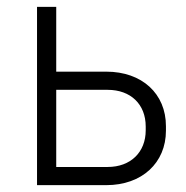

<svg xmlns="http://www.w3.org/2000/svg" viewBox="-20 -540 542 560"><path d="M88 0H290C394 0 464 -65 464 -159V-172C464 -267 394 -331 290 -331H144V-520H88ZM144 -53V-278H294C361 -278 405 -236 405 -171V-160C405 -96 361 -53 294 -53Z"/></svg>

Font: Fixel Text Light
Style: Regular
Weight: 300
Width: 4
Designer: AlfaBravo + MacPaw
Foundry: Kyrylo Tkachov, Marchela Mozhyna, Serhii Makarenko, Maria Weinstein, Zakhar Kryvoshyya
Version: Version 1.211